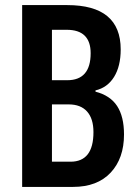

<svg xmlns="http://www.w3.org/2000/svg" viewBox="-20 -734 548 754"><path d="M244 -714Q454 -714 454 -540Q454 -474 428 -432Q402 -390 355 -379V-374Q413 -359 440 -317.5Q467 -276 467 -206Q467 -112 414.5 -56Q362 0 267 0H67V-714ZM244 -419Q336 -419 336 -525Q336 -617 242 -617H184V-419ZM184 -324V-99H257Q347 -99 347 -215Q347 -268 322 -296Q297 -324 250 -324Z"/></svg>

Font: Noto Sans ExtraCondensed SemiBold
Style: Regular
Weight: 600
Width: 2
Designer: Monotype Design Team
Foundry: Monotype Imaging Inc.
Version: Version 2.013; ttfautohint (v1.8.4.7-5d5b)